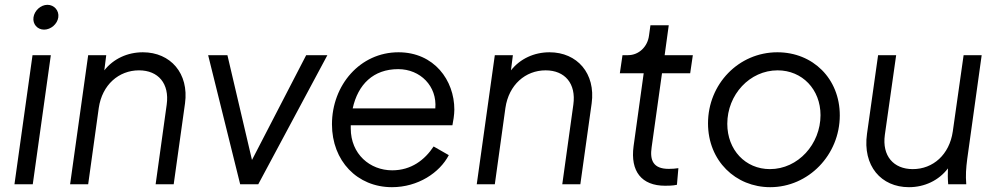

<svg xmlns="http://www.w3.org/2000/svg" viewBox="-20 -765 4135 797"><path d="M40 0H116L191 -536H115ZM119 -693C115 -665 135 -642 163 -642C191 -642 218 -665 222 -693C226 -721 205 -745 177 -745C149 -745 123 -721 119 -693Z M271 0H346L390 -317C404 -413 473 -473 557 -473C637 -473 684 -418 672 -331L626 0H701L748 -336C765 -460 688 -548 573 -548C509 -548 451 -521 413 -473L421 -536H346Z M977 0H1052L1339 -536H1251L1026 -101L924 -536H844Z M1607 12C1715 12 1805 -48 1843 -121L1780 -157C1743 -101 1687 -58 1608 -58C1516 -58 1436 -125 1436 -232V-245H1858C1861 -259 1866 -289 1866 -310C1866 -432 1782 -548 1634 -548C1475 -548 1358 -412 1358 -249C1358 -97 1463 12 1607 12ZM1444 -315C1466 -415 1530 -478 1633 -478C1725 -478 1795 -407 1787 -315Z M1959 0H2034L2078 -317C2092 -413 2161 -473 2245 -473C2325 -473 2372 -418 2360 -331L2314 0H2389L2436 -336C2453 -460 2376 -548 2261 -548C2197 -548 2139 -521 2101 -473L2109 -536H2034Z M2741 6C2751 6 2774 6 2790 2L2796 -67C2785 -65 2769 -64 2756 -64C2691 -64 2677 -100 2685 -154L2728 -461H2845L2856 -536H2739L2756 -660H2680L2674 -617C2668 -571 2632 -536 2587 -536H2564L2553 -461H2652L2610 -158C2596 -54 2643 6 2741 6Z M3177 12C3336 12 3466 -122 3466 -286C3466 -439 3354 -548 3207 -548C3046 -548 2919 -416 2919 -253C2919 -97 3034 12 3177 12ZM2999 -251C2999 -372 3092 -473 3208 -473C3310 -473 3386 -394 3386 -287C3386 -167 3293 -63 3176 -63C3074 -63 2999 -143 2999 -251Z M3753 12C3818 12 3877 -16 3915 -66C3914 -44 3914 -24 3916 0H3991C3988 -38 3990 -66 3995 -105L4055 -536H3980L3935 -219C3921 -123 3853 -63 3769 -63C3689 -63 3641 -118 3653 -205L3700 -536H3625L3579 -210C3560 -76 3638 12 3753 12Z"/></svg>

Font: Mluvka
Style: Italic
Weight: 400
Italic angle: -8°
Designer: Modified by Jiří Krblich, Original typeface by Gumpita Rahayu
Foundry: Gumpita Rahayu & Jiří Krblich
Version: Version 2.000;Glyphs 3.1.1 (3134)